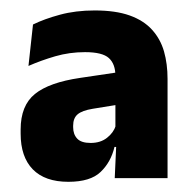

<svg xmlns="http://www.w3.org/2000/svg" viewBox="-20 -666 377 373"><path d="M202.9 -320 206.3 -395.3 204.2 -399.1V-501.9V-518.6Q204.2 -541.7 191.5 -553.2Q178.9 -564.7 145.2 -564.7Q115.1 -564.7 87.4 -556.7Q59.6 -548.6 35.3 -537.9L44.1 -618.4Q66 -629.2 96.4 -637.4Q126.8 -645.7 164 -645.7Q204.6 -645.7 231.8 -636Q259 -626.3 275.3 -608.3Q291.6 -590.4 298.6 -566.2Q305.5 -541.9 305.5 -512.6V-320ZM112.8 -312.8Q67.4 -312.8 43.7 -337Q20.1 -361.3 20.1 -406.3V-414.5Q20.1 -460.9 47.8 -483.4Q75.6 -505.9 135.8 -514.7L212 -526L218.3 -464.1L160.3 -454.7Q139.5 -451.3 130.8 -443.9Q122.1 -436.5 122.1 -421.7V-419Q122.1 -405.1 130 -396.7Q137.8 -388.3 156 -388.3Q175.3 -388.3 187.9 -398.3Q200.6 -408.2 205 -422.1L218.6 -380.5H202.4Q195.5 -351.2 175.5 -332Q155.6 -312.8 112.8 -312.8Z"/></svg>

Font: Anek Odia Medium
Style: Regular
Weight: 500
Designer: Yesha Goshar & Mahesh Sahu (Odia), Yesha Goshar (Latin)
Foundry: Ek Type
Version: Version 1.003